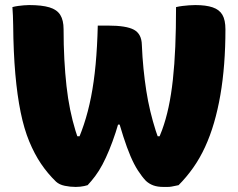

<svg xmlns="http://www.w3.org/2000/svg" viewBox="-20 -729 940 758"><path d="M29 -701Q40 -704 51.5 -705.5Q63 -707 74 -708Q85 -709 95 -709Q145 -709 175 -700Q205 -691 218 -670Q231 -649 231 -614Q231 -551 234 -495Q237 -439 242.5 -389.5Q248 -340 257 -296Q266 -252 278 -213Q290 -174 307 -140L257 -191H324L271 -139Q294 -186 311 -237Q328 -288 339.5 -346.5Q351 -405 357.5 -474.5Q364 -544 366 -628H406Q479 -628 509 -611.5Q539 -595 540 -552Q542 -503 546.5 -458Q551 -413 557.5 -371Q564 -329 573.5 -289.5Q583 -250 595 -212.5Q607 -175 623 -138L571 -191H639L587 -139Q605 -175 620 -216Q635 -257 645.5 -306Q656 -355 662.5 -414.5Q669 -474 672 -544.5Q675 -615 675 -701Q688 -704 700.5 -705.5Q713 -707 726 -708Q739 -709 751 -709Q793 -709 819.5 -700Q846 -691 858 -670.5Q870 -650 870 -613Q870 -542 865 -477Q860 -412 850 -354Q840 -296 825 -244.5Q810 -193 789.5 -148.5Q769 -104 742.5 -66.5Q716 -29 685 2Q680 3 673 4.5Q666 6 658 7.5Q650 9 641.5 9Q633 9 625 9Q602 9 585.5 3Q569 -3 556 -15Q540 -32 524.5 -56Q509 -80 495 -113Q481 -146 467 -189.5Q453 -233 438 -288L481 -237H423L460 -288Q449 -244 436.5 -206Q424 -168 411 -136.5Q398 -105 384.5 -79.5Q371 -54 356 -34Q341 -14 326 2Q320 4 312.5 5.5Q305 7 297 8Q289 9 279 9Q257 9 235.5 4.5Q214 0 201 -12Q168 -44 142 -82.5Q116 -121 95.5 -170.5Q75 -220 61.5 -286Q48 -352 40.5 -437Q33 -522 32 -630Q32 -649 31 -667Q30 -685 29 -701Z"/></svg>

Font: Recursive Casual Black
Style: Regular
Weight: 900
Version: Version 1.047